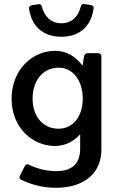

<svg xmlns="http://www.w3.org/2000/svg" viewBox="-20 -727 589 946"><path d="M282.2 -545.9C386.7 -545.9 432.6 -613.3 441.4 -687.5C442.4 -695.3 437.5 -700.2 427.7 -702.1L396.5 -707C386.7 -709 379.9 -704.1 377.9 -694.3C367.2 -650.4 336.9 -612.3 282.2 -612.3C227.5 -612.3 197.3 -650.4 186.5 -694.3C184.6 -704.1 177.7 -708 168 -706.1L136.7 -701.2C127 -699.2 122.1 -694.3 123 -684.6C132.8 -611.3 179.7 -545.9 282.2 -545.9ZM394.5 -451.2 386.7 -403.3C354.5 -446.3 310.5 -476.6 251 -476.6C139.6 -476.6 37.1 -383.8 37.1 -240.2C37.1 -98.6 139.6 -7.8 250 -7.8C302.7 -7.8 343.8 -31.2 375 -65.4V3.9C375 76.2 338.9 116.2 256.8 116.2C214.8 116.2 167 106.4 124 85C115.2 80.1 107.4 81.1 102.5 90.8L78.1 138.7C73.2 148.4 76.2 155.3 85.9 159.2C140.6 185.5 195.3 198.2 257.8 198.2C389.6 198.2 479.5 129.9 479.5 10.7V-449.2C479.5 -459 473.6 -464.8 463.9 -464.8H412.1C403.3 -464.8 396.5 -460 394.5 -451.2ZM268.6 -92.8C192.4 -92.8 140.6 -152.3 140.6 -241.2C140.6 -331.1 192.4 -393.6 269.5 -393.6C338.9 -393.6 387.7 -330.1 387.7 -241.2C387.7 -152.3 338.9 -92.8 268.6 -92.8Z"/></svg>

Font: Ed Sans Neue Medium
Style: Regular
Weight: 500
Designer: Stephen Hutchings
Version: Version 1.004;PS 001.004;hotconv 1.0.88;makeotf.lib2.5.64775